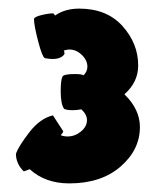

<svg xmlns="http://www.w3.org/2000/svg" viewBox="-20 -729 378 446"><path d="M17 -372Q23 -389 48 -421.5Q73 -454 103 -461L127 -424Q126 -420 121 -415Q128 -412 137 -412Q154 -412 168 -423.5Q182 -435 182 -450Q182 -463 169 -475Q157 -473 149 -473Q136 -473 129 -476Q121 -487 121 -517Q121 -542 125 -551Q128 -557 154 -557Q170 -557 174 -554Q183 -563 183 -574Q183 -589 170 -601.5Q157 -614 141 -614Q137 -614 129 -612Q129 -607 130 -604Q123 -592 102 -592Q94 -592 84 -594Q78 -597 68.5 -633.5Q59 -670 59 -685Q60 -690 76.5 -694Q93 -698 104 -698L108 -693Q131 -709 164 -709Q228 -709 264.5 -668.5Q301 -628 301 -577Q301 -538 269 -510Q305 -475 305 -434Q305 -381 260 -342Q215 -303 141 -303Q85 -303 49 -336Q37 -331 35 -331Q17 -349 17 -372Z"/></svg>

Font: Gorditas
Style: Bold
Weight: 700
Designer: Gustavo Dipre (gbrenda1987@gmail.com)
Foundry: Gustavo Dipre (gbrenda1987@gmail.com)
Version: Version 001.001